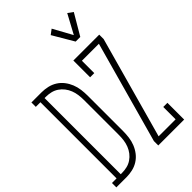

<svg xmlns="http://www.w3.org/2000/svg" viewBox="-295 -1071 1175 1175"><g transform="rotate(-45 292.5 -483.5)"><path d="M-15 0V-38H25V-697H-15V-735H73Q99 -735 125.5 -729Q152 -723 175 -708.5Q198 -694 214.5 -672.5Q231 -651 241 -626Q251 -601 254.5 -574Q258 -547 258 -521V-215Q258 -188 254.5 -161Q251 -134 241 -109Q231 -84 214.5 -62.5Q198 -41 175 -26.5Q152 -12 125.5 -6Q99 0 73 0ZM61 -38H73Q94 -38 115.5 -43Q137 -48 155.5 -60.5Q174 -73 187.5 -90.5Q201 -108 209 -128.5Q217 -149 220 -171Q223 -193 223 -215V-521Q223 -542 220 -564Q217 -586 209 -606.5Q201 -627 187.5 -644.5Q174 -662 155.5 -674.5Q137 -687 115.5 -692Q94 -697 73 -697H61ZM440 -807 360 -943 392 -967 460 -843 527 -967 560 -943 480 -807ZM348 0V-38L531 -697H384V-590H348V-735H572V-697L389 -38H536V-145H572V0Z"/></g></svg>

Font: Iosevka Slab XLtEx
Style: Regular
Weight: 200
Width: 7
Monospace: yes
Designer: Belleve Invis
Foundry: Belleve Invis
Version: Version 11.1.0; ttfautohint (v1.8.3)